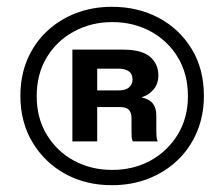

<svg xmlns="http://www.w3.org/2000/svg" viewBox="-20 -758 660 565"><path d="M309 -213Q233 -213 172.5 -246Q112 -279 76 -338.5Q40 -398 40 -476Q40 -535 60.5 -583Q81 -631 117.5 -665.5Q154 -700 203 -719Q252 -738 309 -738Q386 -738 447 -705.5Q508 -673 544 -614Q580 -555 580 -476Q580 -418 559.5 -369.5Q539 -321 502 -286Q465 -251 416 -232Q367 -213 309 -213ZM310 -258Q373 -258 423 -285.5Q473 -313 503 -362Q533 -411 533 -475Q533 -540 503.5 -589Q474 -638 423.5 -665.5Q373 -693 310 -693Q249 -693 198 -665.5Q147 -638 117.5 -589Q88 -540 88 -475Q88 -410 118 -361Q148 -312 198 -285Q248 -258 310 -258ZM193 -342V-612H341Q397 -612 421.5 -591Q446 -570 446 -536Q446 -512 432.5 -495.5Q419 -479 398 -472V-471Q420 -466 430 -453Q440 -440 440 -418V-372Q440 -366 440.5 -357.5Q441 -349 444 -342H371Q368 -347 367.5 -353.5Q367 -360 367 -372V-411Q367 -426 359.5 -434.5Q352 -443 332 -443H254V-492H329Q350 -492 360 -501Q370 -510 370 -524Q370 -541 358.5 -548.5Q347 -556 329 -556H266V-342Z"/></svg>

Font: Mona Sans SemiExpanded
Style: Bold
Weight: 700
Width: 6
Designer: Deni Anggara
Foundry: GitHub
Version: Version 2.000